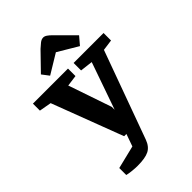

<svg xmlns="http://www.w3.org/2000/svg" viewBox="-291 -818 1088 1088"><g transform="rotate(-45 253.0 -273.5)"><path d="M141 173Q121 173 97.5 170.5Q74 168 58 164V108L197 74L243 -56L282 0H205L43 -427L-30 -440V-496H251V-436L184 -427L188 -416L273 -167V-144L285 -178L368 -415L372 -427L296 -436V-496H536V-436L470 -427L278 101Q263 142 232.5 157.5Q202 173 141 173ZM119 -581 220 -685Q234 -698 248 -709Q262 -720 276 -720Q287 -720 298.5 -712Q310 -704 321 -693L429 -585L389 -538L268 -610L151 -539Z"/></g></svg>

Font: Faustina VF Beta
Style: Regular
Weight: 400
Designer: Alfonso Garcia
Foundry: Omnibus-Type
Version: Version 1.006